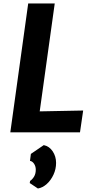

<svg xmlns="http://www.w3.org/2000/svg" viewBox="-20 -767 548 1113"><path d="M443.7 0H39.8L143.5 -747H297.3L210.2 -121.4L462.1 -126.3ZM199.7 325.7 152.4 294.1 154.4 281.8Q167.7 273 177.6 256.5Q187.4 240.1 187.4 216.4Q187.4 197.8 177.8 182.8Q168.3 167.8 153.8 165.6L159 125.2L233.7 74.2Q266 80.8 285.5 110.3Q305.1 139.7 305.1 177.1Q305.1 213.3 290.1 245.6Q275.2 277.8 251.2 299.5Q227.2 321.2 199.7 325.7Z"/></svg>

Font: Merriweather Sans Variable Regular
Style: Italic
Weight: 300
Italic angle: -8°
Designer: Eben Sorkin
Foundry: Eben Sorkin
Version: Version 2.001